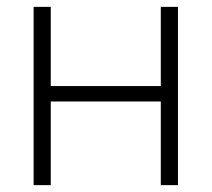

<svg xmlns="http://www.w3.org/2000/svg" viewBox="-20 -540 617 560"><path d="M78 0V-520H128V-289H449V-520H499V0H449V-244H128V0Z"/></svg>

Font: Raleway-v4020 Light
Style: Regular
Weight: 300
Designer: Matt McInerney, Pablo Impallari, Rodrigo Fuenzalida
Foundry: Matt McInerney, Pablo Impallari, Rodrigo Fuenzalida
Version: Version 4.020;PS 004.020;hotconv 1.0.88;makeotf.lib2.5.64775